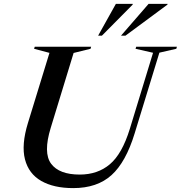

<svg xmlns="http://www.w3.org/2000/svg" viewBox="-20 -955 928 986"><path d="M240.5 -298.5Q201 -170 242.5 -114.2Q284 -58.5 389.5 -58.5Q481.5 -58.5 544.2 -111.5Q607 -164.5 646.5 -292.5L766 -684L676 -704.5L679.5 -715H888.5L885.5 -704.5L798.5 -684.5L671.5 -270Q626.5 -122.5 552.8 -55.8Q479 11 356 11Q256 11 191.8 -25.8Q127.5 -62.5 108.2 -136.8Q89 -211 123.5 -323.5L234 -683.5L155 -704.5L158.5 -715H448L445 -704.5L358 -683ZM601.5 -772 743 -935H841L839.5 -931L624.5 -772ZM484 -772 575 -935H662L661 -931L503.5 -772Z"/></svg>

Font: Newsreader 72pt Medium
Style: Italic
Weight: 500
Italic angle: -17°
Designer: Hugues Gentile
Foundry: Production Type
Version: Version 1.003; ttfautohint (v1.8.3)